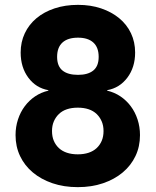

<svg xmlns="http://www.w3.org/2000/svg" viewBox="-20 -760 640 790"><path d="M300 10Q243 10 196 -6Q149 -22 115 -50.5Q81 -79 62.5 -118Q44 -157 44 -204Q44 -238 54 -268.5Q64 -299 82 -323Q100 -347 124.5 -363.5Q149 -380 179 -387V-389Q128 -398 96.5 -440.5Q65 -483 65 -544Q65 -587 82 -623Q99 -659 130 -685Q161 -711 204.5 -725.5Q248 -740 301 -740Q353 -740 396 -725.5Q439 -711 470.5 -685Q502 -659 519 -623Q536 -587 536 -544Q536 -483 504 -440.5Q472 -398 421 -389V-387Q451 -380 475.5 -363.5Q500 -347 518 -323Q536 -299 546 -268.5Q556 -238 556 -204Q556 -157 537.5 -118Q519 -79 485 -50.5Q451 -22 404 -6Q357 10 300 10ZM300 -125Q325 -125 344.5 -131.5Q364 -138 377.5 -150.5Q391 -163 398.5 -180.5Q406 -198 406 -221Q406 -243 398.5 -260.5Q391 -278 377.5 -291Q364 -304 344.5 -310.5Q325 -317 300 -317Q275 -317 255.5 -310.5Q236 -304 222.5 -291Q209 -278 201.5 -260.5Q194 -243 194 -221Q194 -198 201.5 -180.5Q209 -163 222.5 -150.5Q236 -138 255.5 -131.5Q275 -125 300 -125ZM301 -452Q342 -452 364 -470Q386 -488 386 -526Q386 -565 364 -585Q342 -605 301 -605Q259 -605 237 -585Q215 -565 215 -526Q215 -488 237 -470Q259 -452 301 -452Z"/></svg>

Font: Maple Mono NL ExtraBold
Style: Regular
Weight: 800
Monospace: yes
Designer: subframe7536
Version: Version 7.000